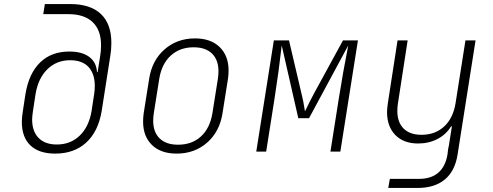

<svg xmlns="http://www.w3.org/2000/svg" viewBox="-20 -750 2440 950"><path d="M327 -730Q427 -730 479 -681Q531 -632 531 -538Q531 -504 526 -475L483 -200Q466 -99 406.5 -44.5Q347 10 253 10Q173 10 130.5 -30.5Q88 -71 88 -147Q88 -168 93 -200L106 -285Q123 -387 178.5 -441Q234 -495 323 -495Q386 -495 421.5 -468.5Q457 -442 460 -393H463L476 -475Q480 -499 480 -526Q480 -601 438.5 -640.5Q397 -680 319 -680H194L202 -730ZM446 -285Q449 -306 449 -325Q449 -385 418 -418.5Q387 -452 327 -452Q260 -452 214.5 -407.5Q169 -363 156 -285L143 -200Q139 -172 139 -159Q139 -100 171 -67.5Q203 -35 261 -35Q329 -35 374.5 -79Q420 -123 433 -200Z M688 -149Q688 -169 691 -190L718 -360Q732 -451 794 -505.5Q856 -560 945 -560Q1023 -560 1067 -517Q1111 -474 1111 -401Q1111 -381 1108 -360L1081 -190Q1067 -99 1005 -44.5Q943 10 854 10Q776 10 732 -32.5Q688 -75 688 -149ZM1031 -190 1058 -360Q1061 -380 1061 -397Q1061 -454 1029 -485Q997 -516 938 -516Q870 -516 825 -475Q780 -434 768 -360L741 -190Q738 -171 738 -153Q738 -96 770 -65Q802 -34 861 -34Q930 -34 974.5 -75Q1019 -116 1031 -190Z M1248 0 1335 -550H1410L1471 -290Q1481 -252 1489 -199Q1514 -251 1535 -290L1677 -550H1751L1664 0H1615L1656 -260Q1677 -393 1703 -525L1509 -165H1456L1374 -525Q1359 -393 1338 -260L1297 0Z M2283 -550H2333L2244 15Q2231 97 2180.5 138.5Q2130 180 2046 180H1901L1909 135H2054Q2113 135 2148.5 104.5Q2184 74 2194 15Q2197 -16 2201 -30L2216 -125H2212Q2188 -85 2145 -62.5Q2102 -40 2049 -40Q1977 -40 1936 -82Q1895 -124 1895 -196Q1895 -209 1899 -239L1947 -550H1997L1949 -239Q1946 -220 1946 -201Q1946 -145 1977 -114Q2008 -83 2066 -83Q2133 -83 2177.5 -124Q2222 -165 2234 -239Z"/></svg>

Font: JetBrains Mono Extra Light
Style: Italic
Weight: 200
Italic angle: -9°
Monospace: yes
Designer: Philipp Nurullin, Konstantin Bulenkov
Foundry: JetBrains
Version: 2.002